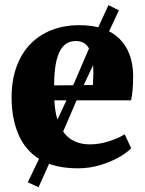

<svg xmlns="http://www.w3.org/2000/svg" viewBox="-20 -664 582 770"><path d="M292.5 11Q198 11 139.5 -25Q81 -61 53.8 -125.2Q26.5 -189.5 26.5 -273Q26.5 -341.5 46 -395.5Q65.5 -449.5 101.2 -486.8Q137 -524 187 -543.5Q237 -563 298 -563Q403 -563 457.5 -510.2Q512 -457.5 514 -363Q514 -328.5 511.8 -303.8Q509.5 -279 505.5 -261.5H198Q200 -217 210.5 -184Q221 -151 238.8 -129Q256.5 -107 282 -96Q307.5 -85 340.5 -85Q379 -85 418.5 -98Q458 -111 480 -125.5L506 -69.5Q491 -53 458.5 -34.2Q426 -15.5 382.8 -2.2Q339.5 11 292.5 11ZM197 -321.5 352.5 -323Q353 -334.5 353.5 -345.5Q354 -356.5 354.5 -368Q354.5 -429.5 339.2 -464.5Q324 -499.5 284 -499.5Q265.5 -499.5 250.2 -491.5Q235 -483.5 223 -464.2Q211 -445 204.2 -410.2Q197.5 -375.5 197 -321.5ZM134.5 87 91.5 67 142 -38.5 257.5 -285 368 -541.5 415 -643.5 457 -622.5 409 -520.5 291.5 -271.5 182.5 -19.5Z"/></svg>

Font: Merriweather 36pt Black
Style: Regular
Weight: 900
Version: Version 2.100